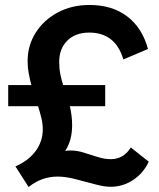

<svg xmlns="http://www.w3.org/2000/svg" viewBox="-20 -740 640 772"><path d="M95 12 42 -71Q95 -94 123.5 -133Q152 -172 152 -220Q152 -242 146.5 -265Q141 -288 133 -313H13V-398H106Q100 -421 95.5 -445Q91 -469 91 -494Q91 -557 123.5 -608.5Q156 -660 212.5 -690Q269 -720 340 -720Q431 -720 491.5 -674Q552 -628 575 -543L476 -501Q444 -609 339 -609Q283 -609 250.5 -576.5Q218 -544 218 -491Q218 -465 222.5 -442Q227 -419 234 -398H403V-313H261Q265 -295 267.5 -276Q270 -257 270 -236Q270 -175 242 -133Q252 -135 263 -135Q290 -135 318 -126Q346 -117 373.5 -108.5Q401 -100 425 -100Q477 -100 506 -147L578 -90Q557 -44 515.5 -16.5Q474 11 425 11Q398 11 360 0.5Q322 -10 282.5 -20Q243 -30 212 -30Q147 -30 95 12Z"/></svg>

Font: Livvic SemiBold
Style: Regular
Weight: 600
Designer: Jacques Le Bailly, Baron von Fonthausen
Version: Version 1.001; ttfautohint (v1.8.2)